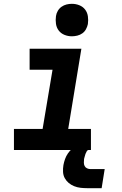

<svg xmlns="http://www.w3.org/2000/svg" viewBox="-20 -785 640 1005"><path d="M53 0V-110H203L255 -420H135V-530H406L337 -110H456V0ZM356 -595Q336 -595 317.5 -602.5Q299 -610 287.5 -625Q276 -640 273 -660Q270 -680 273 -701Q275 -715 282.5 -728Q290 -741 302 -749.5Q314 -758 328 -761.5Q342 -765 356 -765Q377 -765 395.5 -757.5Q414 -750 425.5 -735Q437 -720 440 -700Q443 -680 440 -659Q437 -645 430 -632Q423 -619 411 -610.5Q399 -602 384.5 -598.5Q370 -595 356 -595ZM512 200H437Q419 200 401.5 198Q384 196 368 189.5Q352 183 339.5 172.5Q327 162 319 147.5Q311 133 310 115Q309 97 312 79Q315 63 320.5 47.5Q326 32 335.5 18Q345 4 358.5 -7.5Q372 -19 387.5 -26Q403 -33 419 -36Q435 -39 451 -39L445 0Q438 0 434 7Q430 14 427.5 20.5Q425 27 423.5 34Q422 41 420 47Q419 57 419 66.5Q419 76 423 84Q427 92 435.5 96Q444 100 453 100H528Z"/></svg>

Font: Iosevka Slab XBdExObl
Style: Regular
Weight: 800
Width: 7
Italic angle: -9°
Monospace: yes
Designer: Belleve Invis
Foundry: Belleve Invis
Version: Version 11.1.0; ttfautohint (v1.8.3)